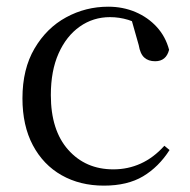

<svg xmlns="http://www.w3.org/2000/svg" viewBox="-20 -551 578 585"><path d="M296.6 14.6Q223.8 14.6 167.8 -17.1Q111.8 -48.8 80.1 -108.5Q48.4 -168.3 48.4 -251.4Q48.4 -340.7 85.2 -403.2Q121.9 -465.8 181.5 -498.2Q241 -530.6 309.8 -530.6Q354.5 -530.6 392.7 -514.4Q430.9 -498.1 457.7 -468.8Q484.5 -439.5 495.2 -399.3Q486.3 -364.4 452.7 -364.4Q432 -364.4 419.6 -375.7Q407.1 -386.9 402.7 -413.5L377.7 -501.6L427.8 -461.9Q397.5 -482.4 370.4 -490.6Q343.3 -498.8 315 -498.8Q263.9 -498.8 222.9 -469.9Q182 -441 158.5 -388.2Q134.9 -335.4 134.9 -261.5Q134.9 -153.9 187.9 -94.5Q240.8 -35 325.2 -35Q370 -35 408.9 -52.7Q447.9 -70.3 480.8 -106.9L496.6 -93.9Q463.6 -42.3 415.9 -13.8Q368.2 14.6 296.6 14.6Z"/></svg>

Font: Noto Serif KR
Style: Regular
Weight: 200
Designer: Ryoko NISHIZUKA 西塚涼子 (kana & ideographs); Frank Grießhammer (Latin, Greek & Cyrillic); Wenlong ZHANG 张文龙 (bopomofo); San
Foundry: Adobe
Version: Version 2.001;hotconv 1.1.0;makeotfexe 2.6.0